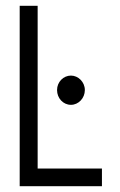

<svg xmlns="http://www.w3.org/2000/svg" viewBox="-20 -643 415 663"><path d="M48 0H332V-61H110V-623H48ZM225 -281C251 -281 273 -304 273 -332C273 -360 250 -382 225 -382C199 -382 177 -360 177 -332C177 -304 198 -281 225 -281Z"/></svg>

Font: Inconsolata Condensed
Style: Regular
Weight: 400
Width: 3
Monospace: yes
Designer: Raph Levien, Cyreal, Brenton Simpson
Foundry: Raph Levien, Cyreal, Google
Version: Version 3.100